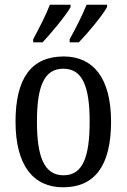

<svg xmlns="http://www.w3.org/2000/svg" viewBox="-20 -786 538 816"><path d="M276 -619V-606H315C355 -647 416 -721 435 -756V-766H348C330 -721 303 -668 276 -619ZM121 -619V-606H161C199 -647 261 -721 280 -756V-766H192C175 -721 147 -668 121 -619ZM248 10C382 10 452 -81 452 -269C452 -456 375 -546 251 -546C115 -546 46 -456 46 -269C46 -81 123 10 248 10ZM250 -41C168 -41 137 -119 137 -269C137 -418 167 -494 249 -494C331 -494 361 -418 361 -269C361 -119 332 -41 250 -41Z"/></svg>

Font: Noto Serif Ethiopic Cn
Style: Regular
Weight: 400
Width: 3
Designer: Monotype Design Team
Foundry: Monotype Imaging Inc.
Version: Version 2.102